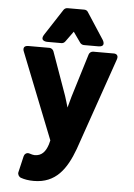

<svg xmlns="http://www.w3.org/2000/svg" viewBox="-63 -791 745 1065"><g transform="rotate(5 309.5 -258.5)"><path d="M131 78C111 71 100 86 98 96L77 186C74 198 82 212 94 216C114 223 137 227 166 227C288 227 346 144 388 30L566 -483C579 -520 543 -516 543 -516H432C422 -516 411 -509 408 -498L334 -257C328 -236 323 -217 317 -195C311 -215 305 -237 298 -258L212 -499C209 -507 200 -516 189 -516H72C32 -516 49 -482 49 -482L238 -5L232 18C218 61 196 84 158 84C151 84 139 81 131 78ZM153 -587C127 -547 174 -548 174 -548H253C260 -548 268 -552 273 -559L315 -617L356 -559C360 -553 369 -548 377 -548H457C505 -548 478 -587 478 -587L383 -733C379 -740 371 -744 362 -744H269C261 -744 253 -740 248 -733Z"/></g></svg>

Font: Falling Sky
Style: Blk
Weight: 900
Designer: Paul D. Hunt
Foundry: Adobe Systems Incorporated
Version: Version 1.02